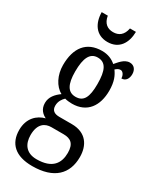

<svg xmlns="http://www.w3.org/2000/svg" viewBox="-243 -809 916 1117"><g transform="rotate(30 215.0 -251.0)"><path d="M202 -606C280 -606 316 -665 317 -740H277C268 -692 240 -672 202 -672C164 -672 136 -692 128 -740H87C88 -665 125 -606 202 -606ZM184 238C330 238 399 167 399 54C399 -23 360 -89 262 -89H179C146 -89 125 -101 125 -134C125 -164 141 -185 155 -198C166 -194 190 -192 203 -192C305 -192 354 -265 354 -366C354 -427 338 -461 318 -488C328 -497 337 -504 351 -504C366 -504 379 -485 379 -463C409 -463 422 -488 422 -516C422 -544 407 -568 376 -568C338 -568 311 -528 296 -512C273 -532 243 -546 203 -546C98 -546 46 -476 46 -361C46 -295 76 -235 123 -210C91 -187 65 -158 65 -118C65 -75 90 -54 114 -42C62 -29 14 14 14 93C14 184 70 238 184 238ZM201 -237C149 -237 126 -278 126 -364C126 -455 149 -500 200 -500C254 -500 275 -457 275 -365C275 -277 255 -237 201 -237ZM186 191C116 191 86 146 86 86C86 8 128 -14 168 -14H250C299 -14 326 7 326 68C326 136 293 191 186 191Z"/></g></svg>

Font: Noto Serif Lao ExtCond
Style: Regular
Weight: 400
Width: 2
Designer: Monotype Design Team
Foundry: Monotype Imaging Inc.
Version: Version 2.004